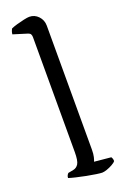

<svg xmlns="http://www.w3.org/2000/svg" viewBox="-154 -848 581 896"><g transform="rotate(-20 136.5 -400.0)"><path d="M190 0Q182 0 161 -3Q140 -6 114.5 -11Q89 -16 66 -21.5Q43 -27 31 -31Q31 -39 34.5 -45Q38 -51 41 -53L67 -58Q83 -61 92.5 -76Q102 -91 102 -135V-705Q102 -713 99 -719Q96 -725 87 -728L16 -750Q17 -759 19.5 -766Q22 -773 24 -776Q34 -781 53 -786.5Q72 -792 90.5 -796Q109 -800 118 -800Q144 -800 162.5 -780.5Q181 -761 181 -733V-117Q181 -96 177.5 -81.5Q174 -67 171 -61L254 -53Q256 -50 258 -45Q260 -40 260 -32Q255 -25 241.5 -17.5Q228 -10 213.5 -5Q199 0 190 0Z"/></g></svg>

Font: Texturina 72pt
Style: Regular
Weight: 400
Designer: Guillermo Torres Carreño
Foundry: Omnibus-Type
Version: Version 1.002; ttfautohint (v1.8.3)